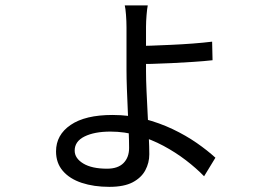

<svg xmlns="http://www.w3.org/2000/svg" viewBox="-20 -641 1040 724"><path d="M537.2 -620.7Q534.8 -610.1 532.7 -584.8Q530.6 -559.5 530.6 -539.3Q530.6 -522.7 530.6 -494Q530.6 -465.4 530.6 -433.1Q530.6 -400.9 530.6 -373.8Q530.6 -341.9 532.5 -298.8Q534.4 -255.6 536.8 -210.2Q539.2 -164.9 541.1 -125Q543 -85.2 543 -59.3Q543 -27 528 1Q513 29.1 480.3 46.4Q447.5 63.6 392.4 63.6Q333.9 63.6 288.2 48.5Q242.5 33.3 216.9 3.4Q191.3 -26.4 191.3 -70Q191.3 -132.4 246.4 -169.9Q301.5 -207.5 404.3 -207.5Q467.5 -207.5 524.4 -192.6Q581.3 -177.7 631.2 -154Q681 -130.2 721.7 -102Q762.3 -73.7 792.3 -46.3L749.6 23.7Q720 -6.9 680.8 -36.9Q641.7 -66.8 596.2 -91.2Q550.7 -115.5 500.2 -130.2Q449.7 -144.8 396.3 -144.8Q336.2 -144.8 298.9 -126.4Q261.6 -108 261.6 -73.1Q261.6 -44.2 293.9 -24.5Q326.2 -4.9 383.8 -4.9Q424.8 -4.9 445.8 -26.2Q466.8 -47.5 466.8 -83.3Q466.8 -108.7 465.3 -145.4Q463.8 -182.1 461.9 -223.7Q460 -265.3 458.5 -306Q457 -346.6 457 -378.8Q457 -399.7 457 -430.7Q457 -461.7 457 -491.6Q457 -521.5 457 -538.5Q457 -560.5 455.1 -585.3Q453.2 -610.1 450.4 -620.7ZM494.9 -467.5Q515.2 -467.5 549.6 -468.8Q584 -470.1 624.9 -471.9Q665.8 -473.7 706.8 -476.8Q747.8 -479.9 779.9 -483.9L781.5 -413.9Q749.9 -410.3 709.3 -407.7Q668.6 -405.1 627.3 -403Q586 -400.9 551.3 -400.1Q516.6 -399.3 495.3 -399.3Z"/></svg>

Font: Noto Sans HK Thin
Style: Regular
Weight: 100
Designer: Ryoko NISHIZUKA 西塚涼子 (kana, bopomofo & ideographs); Paul D. Hunt (Latin, Greek & Cyrillic); Sandoll Communications 산돌커뮤니
Foundry: Adobe
Version: Version 2.004-H2;hotconv 1.0.118;makeotfexe 2.5.65603